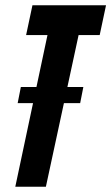

<svg xmlns="http://www.w3.org/2000/svg" viewBox="-20 -708 422 728"><path d="M47 -317 59 -378H296L284 -317ZM38 0 160 -575H79L103 -688H382L358 -575H278L154 0Z"/></svg>

Font: Saira UltraCondensed ExtraBold
Style: Italic
Weight: 800
Width: 1
Italic angle: -12°
Designer: Hector Gatti with collaboration of the Omnibus-Type team
Foundry: Omnibus-Type
Version: Version 1.101